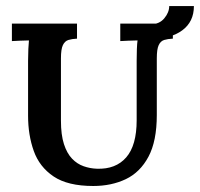

<svg xmlns="http://www.w3.org/2000/svg" viewBox="-20 -604 662 636"><path d="M235.1 -476Q218.6 -475.2 206.6 -471.6Q194.7 -467.9 188.3 -454.5Q181.9 -441.1 181.9 -410.7V-204.3Q181.9 -157.3 191.8 -126.7Q201.7 -96.1 218.6 -78.5Q235.4 -60.9 256.9 -53.4Q278.3 -45.8 301.1 -45.1Q363.4 -42.9 398.1 -82.7Q432.7 -122.5 432.7 -205.7V-402.6Q432.7 -422.8 433.4 -441.7Q434.2 -460.6 435.6 -470.1Q423.2 -469.7 405 -469.2Q386.9 -468.6 378.4 -467.9V-525.9H552.6V-476Q535.8 -475.2 523.8 -471.6Q511.9 -467.9 505.7 -454.5Q499.4 -441.1 499.4 -410.7V-223Q499.4 -136.8 471.9 -85.1Q444.4 -33.4 396.8 -10.6Q349.1 12.1 289 12.1Q204.6 12.1 157.7 -19.4Q110.7 -51 91.9 -103.8Q73 -156.6 73 -220.8V-402.6Q73 -422.8 73.9 -441.7Q74.8 -460.6 75.9 -470.1Q64.2 -469.7 45.8 -469.2Q27.5 -468.6 19.4 -467.9V-525.9H235.1ZM479.6 -474.9V-523.7Q507.9 -523.7 524.2 -543.3Q540.5 -562.9 540.5 -583.8H622.3Q622.3 -531.7 583.4 -503.3Q544.6 -474.9 479.6 -474.9Z"/></svg>

Font: Parastoo
Style: Regular
Weight: 400
Foundry: Saber Rastikerdar (saber.rastikerdar@gmail.com)
Version: Version 3.000